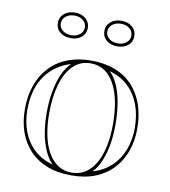

<svg xmlns="http://www.w3.org/2000/svg" viewBox="-82 -788 774 873"><g transform="rotate(10 305.0 -351.0)"><path d="M304.7 -515Q367.1 -515 415.6 -496.1Q464.1 -477.3 497.1 -441.6Q530.1 -406 547.2 -356.4Q564.2 -306.8 564.2 -246Q564.2 -189.3 547.1 -141.7Q530 -94.1 497 -58.8Q463.9 -23.5 415.7 -4.2Q367.5 15 304.7 15Q241.1 15 192.5 -4.2Q143.8 -23.5 111 -58.8Q78.2 -94.1 61.8 -141.7Q45.5 -189.3 45.5 -246Q45.5 -306.8 63.1 -356.4Q80.8 -406 114.3 -441.6Q147.7 -477.3 196 -496.1Q244.2 -515 304.7 -515ZM305.3 -502.2Q256.4 -502.2 223.4 -469.1Q190.5 -436.1 174.1 -378.2Q157.6 -320.4 157.6 -246Q157.6 -193.2 166.5 -147.9Q175.3 -102.6 193.8 -68.9Q212.3 -35.2 240 -16.5Q267.6 2.2 304.7 2.2Q341.5 2.2 369 -16.3Q396.4 -34.7 415.1 -68.5Q433.9 -102.2 442.9 -147.5Q452 -192.8 452 -246Q452 -301.7 443.2 -348.4Q434.3 -395.2 416 -429.7Q397.7 -464.3 370 -483.2Q342.4 -502.2 305.3 -502.2ZM57 -246Q57 -191 74.5 -144.5Q92 -98.1 126.6 -65.8Q161.3 -33.5 213.6 -18.3Q191.5 -41 176.3 -75.8Q161 -110.6 153.5 -154.1Q146.1 -197.6 146.1 -246Q146.1 -298 154.1 -343.5Q162.1 -389.1 177.9 -425.2Q193.8 -461.2 217 -483.4Q167.2 -469.2 130.9 -436.2Q94.7 -403.3 75.8 -355.3Q57 -307.3 57 -246ZM552.7 -246Q552.7 -306.8 534.7 -354.5Q516.8 -402.2 481.9 -435.1Q446.9 -468 395.8 -482.3Q418.9 -460.1 434 -424.3Q449.1 -388.4 456.3 -342.9Q463.5 -297.4 463.5 -246Q463.5 -198.2 456.2 -154.9Q448.8 -111.7 434.3 -77.2Q419.8 -42.6 397.8 -19.9Q448.2 -34.7 482.8 -67.2Q517.4 -99.7 535 -145.8Q552.7 -192 552.7 -246ZM409.5 -717.1Q439.7 -717.1 458.9 -700.5Q478.1 -683.9 478.1 -657.6Q478.1 -631.6 458.9 -615.3Q439.7 -599.1 409.5 -599.1Q378.6 -599.1 359.1 -615.3Q339.7 -631.6 339.7 -657.8Q339.7 -684 359.1 -700.5Q378.6 -717.1 409.5 -717.1ZM409.5 -612.8Q433.6 -612.8 449 -625.7Q464.4 -638.5 464.4 -657.5Q464.4 -677.8 449 -690.5Q433.6 -703.3 409.5 -703.3Q384.7 -703.3 369.1 -690.5Q353.4 -677.8 353.4 -657.5Q353.4 -638.5 369.1 -625.7Q384.7 -612.8 409.5 -612.8ZM194.7 -717.1Q224.9 -717.1 244.1 -700.5Q263.4 -683.9 263.4 -657.6Q263.4 -631.6 244.1 -615.3Q224.9 -599.1 194.7 -599.1Q163.8 -599.1 144.4 -615.3Q124.9 -631.6 124.9 -657.8Q124.9 -684 144.4 -700.5Q163.8 -717.1 194.7 -717.1ZM194.7 -612.8Q218.8 -612.8 234.2 -625.7Q249.6 -638.5 249.6 -657.5Q249.6 -677.8 234.2 -690.5Q218.8 -703.3 194.7 -703.3Q169.9 -703.3 154.3 -690.5Q138.7 -677.8 138.7 -657.5Q138.7 -638.5 154.3 -625.7Q169.9 -612.8 194.7 -612.8Z"/></g></svg>

Font: Kalnia Glaze Thin
Style: Regular
Weight: 100
Version: Version 1.110